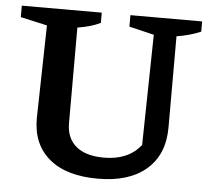

<svg xmlns="http://www.w3.org/2000/svg" viewBox="-49 -705 840 768"><g transform="rotate(5 371.0 -320.5)"><path d="M371 11Q244 11 175.5 -46.5Q107 -104 107 -207L115 -582L8 -606V-652H329V-611Q311 -602 289 -595.5Q267 -589 237 -584V-201Q237 -140 276 -107.5Q315 -75 388 -75Q486 -75 536 -139L544 -582L444 -606V-652H732V-611Q688 -592 635 -584V-218Q635 -109 565.5 -49Q496 11 371 11Z"/></g></svg>

Font: Piazzolla SC SemiBold
Style: Regular
Weight: 600
Designer: Juan Pablo del Peral
Foundry: Huerta Tipografica
Version: Version 1.330